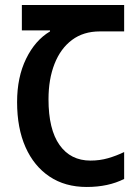

<svg xmlns="http://www.w3.org/2000/svg" viewBox="-20 -734 554 764"><path d="M325 10Q239 10 177 -31.5Q115 -73 81.5 -148.5Q48 -224 48 -328Q48 -427 84 -500.5Q120 -574 179 -609V-613H67V-714H474V-609H377Q312 -609 266.5 -575Q221 -541 197 -480Q173 -419 173 -339Q173 -219 217 -157Q261 -95 340 -95Q377 -95 410 -104.5Q443 -114 474 -129V-22Q411 10 325 10Z"/></svg>

Font: Noto Sans Georgian Condensed SemiBold
Style: Regular
Weight: 600
Width: 3
Designer: Monotype Design Team, Akaki Razmadze
Foundry: Google LLC
Version: Version 2.005; ttfautohint (v1.8.4.7-5d5b)